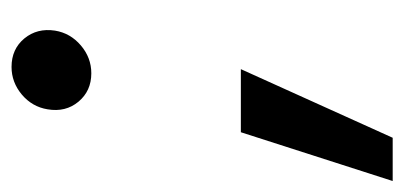

<svg xmlns="http://www.w3.org/2000/svg" viewBox="-234 -342 707 336"><g transform="rotate(-90 120.0 -173.5)"><path d="M-28.3 159.7 57.1 -106H167.5L47.4 159.7ZM160.2 -367.7Q129.4 -367.7 110.6 -390.1Q91.8 -412.6 97.2 -444.3Q101.6 -471.2 123 -489.3Q144.5 -507.3 171.4 -507.3Q202.6 -507.3 221.2 -484.9Q239.7 -462.4 234.9 -431.2Q230.5 -404.3 209 -386Q187.5 -367.7 160.2 -367.7Z"/></g></svg>

Font: Inter 24pt Medium
Style: Italic
Weight: 500
Italic angle: -9.3988°
Designer: Rasmus Andersson
Foundry: rsms
Version: Version 4.001;git-66647c0bb